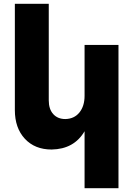

<svg xmlns="http://www.w3.org/2000/svg" viewBox="-20 -777 713 1008"><path d="M602 -541V211H424V-88Q369 6 251 8Q163 8 110.5 -48.5Q58 -105 58 -199V-757H236V-250Q236 -204 259.5 -178Q283 -152 323 -152Q370 -153 397 -186.5Q424 -220 424 -274V-541Z"/></svg>

Font: Montserrat arm2
Style: Bold
Weight: 700
Designer: Julieta Ulanovsky
Foundry: Julieta Ulanovsky
Version: Version 6.000